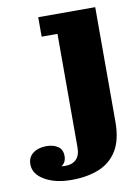

<svg xmlns="http://www.w3.org/2000/svg" viewBox="-200 -574 610 836"><g transform="rotate(-10 105.5 -156.5)"><path d="M98 70V-432H28V-518H280V-12ZM-35 41Q-4 41 16 54.5Q36 68 36 97Q36 125 15.5 138.5Q-5 152 -36 153L-23 123Q-15 130 -1 135Q13 140 33 140L49 205Q-23 205 -70 177.5Q-117 150 -117 107Q-117 76 -94 58.5Q-71 41 -35 41ZM33 140Q63 140 80.5 122.5Q98 105 98 70L280 -12Q280 68 251 115.5Q222 163 170 184Q118 205 49 205Z"/></g></svg>

Font: Montagu Slab 144pt
Style: Bold
Weight: 700
Designer: Florian Karsten
Foundry: Florian Karsten
Version: Version 1.000